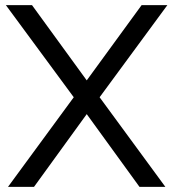

<svg xmlns="http://www.w3.org/2000/svg" viewBox="-20 -730 677 750"><path d="M105 -710 318.8 -416 533.2 -710H633.8L369.1 -350.1L626 0H524.9L318.8 -284.2L112.8 0H11.2L268.1 -350.1L2.9 -710Z"/></svg>

Font: Rawline Medium
Style: Regular
Weight: 500
Designer: Matt McInerney, Pablo Impallari, Rodrigo Fuenzalida
Foundry: Matt McInerney, Pablo Impallari, Rodrigo Fuenzalida
Version: Version 4.020;PS 004.020;hotconv 1.0.88;makeotf.lib2.5.64775